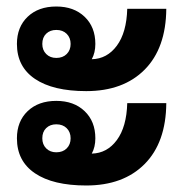

<svg xmlns="http://www.w3.org/2000/svg" viewBox="-20 -574 557 590"><path d="M32 -439Q32 -491 65 -522.5Q98 -554 153 -554Q207 -554 240 -522.5Q273 -491 273 -439Q273 -412 262 -392Q309 -393 339 -433.5Q369 -474 371 -547H491Q490 -426 424.5 -360Q359 -294 245 -294Q143 -294 87.5 -331.5Q32 -369 32 -439ZM110 -439Q110 -420 122 -408Q134 -396 153 -396Q173 -396 185 -408Q197 -420 197 -439Q197 -458 185 -470Q173 -482 153 -482Q134 -482 122 -470.5Q110 -459 110 -439ZM371 -257H491Q490 -136 424.5 -70Q359 -4 245 -4Q143 -4 87.5 -41.5Q32 -79 32 -149Q32 -201 65 -232.5Q98 -264 153 -264Q207 -264 240 -232.5Q273 -201 273 -149Q273 -122 262 -102Q309 -103 339 -143.5Q369 -184 371 -257ZM197 -149Q197 -168 185 -180Q173 -192 153 -192Q134 -192 122 -180.5Q110 -169 110 -149Q110 -130 122 -118Q134 -106 153 -106Q173 -106 185 -118Q197 -130 197 -149Z"/></svg>

Font: Stavian Bold
Style: Bold
Weight: 700
Version: Version 1.000; ttfautohint (v1.6)